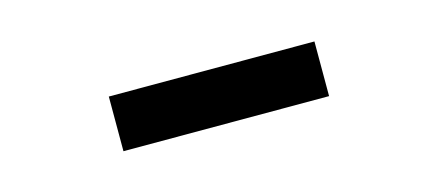

<svg xmlns="http://www.w3.org/2000/svg" viewBox="-25 -890 650 285"><g transform="rotate(-15 300.0 -747.0)"><path d="M142 -705V-789H458V-705Z"/></g></svg>

Font: Victor Mono Thin SemiBold
Style: Regular
Weight: 600
Monospace: yes
Version: Version 1.561;gftools[0.9.30]